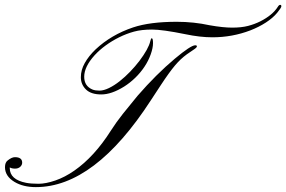

<svg xmlns="http://www.w3.org/2000/svg" viewBox="-143 -765 1171 786"><path d="M478 -608.4Q483.4 -608.4 483.4 -588.6Q483.4 -568.8 473.9 -542.2Q464.4 -515.6 448.2 -491.5Q432.1 -467.3 410.6 -446.5Q389.2 -425.8 365.2 -410.6Q313.5 -378.4 271.5 -378.4Q229.5 -378.4 208.7 -398.9Q188 -419.4 188 -449Q188 -478.5 203.9 -506.8Q219.7 -535.2 248 -562.5Q312 -622.6 401.9 -652.8Q470.7 -675.8 580.6 -675.8Q650.4 -675.8 715.3 -661.6Q770 -651.9 807.6 -651.9Q845.2 -651.9 872.3 -658.9Q899.4 -666 922.9 -677.7Q972.7 -703.1 994.1 -736.8Q999 -745.1 1003.9 -745.1Q1008.8 -745.1 1008.8 -739.3Q1008.8 -733.4 991.5 -712.4Q974.1 -691.4 945.6 -672.9Q917 -654.3 881.8 -640.6Q807.6 -612.3 726.6 -612.3Q675.8 -612.3 615.7 -625Q522.5 -644 479.2 -644Q436 -644 405.3 -635.5Q374.5 -627 345.2 -612.5Q315.9 -598.1 289.8 -579.1Q263.7 -560.1 244.1 -538.6Q201.7 -491.7 201.7 -450.7Q201.7 -412.6 235.8 -398.4Q247.1 -394 264.2 -394Q281.2 -394 303 -404.5Q324.7 -415 346.7 -432.4Q368.7 -449.7 389.6 -471.4Q410.6 -493.2 427.7 -515.6Q464.8 -564.9 472.2 -596.2Q475.1 -608.4 478 -608.4ZM-103 -79.6V-76.7Q-103 -29.8 -36.1 -16.6Q-15.6 -12.7 14.4 -12.7Q44.4 -12.7 83.5 -26.1Q122.6 -39.6 161.1 -66.4Q243.2 -123.5 311 -230.5Q332.5 -264.2 359.9 -298.8L419.9 -372.6Q496.1 -460.4 572.3 -524.4Q638.2 -579.6 656.2 -579.6Q663.1 -579.6 663.1 -575.2Q663.1 -570.3 649.4 -561.5Q635.7 -552.7 622.3 -543Q608.9 -533.2 596.9 -522Q585 -510.7 573.2 -496.8Q561.5 -482.9 547.4 -463.4Q533.2 -443.8 515.6 -417L474.6 -354.5Q244.1 1 3.9 1Q-48.3 1 -84 -20.5Q-122.6 -43.9 -122.6 -80.6Q-122.6 -100.1 -111.3 -108.4Q-94.7 -121.6 -82 -121.6Q-52.2 -121.6 -52.2 -99.1Q-52.2 -89.4 -60.3 -82Q-68.4 -74.7 -81.5 -74.7Q-94.7 -74.7 -103 -79.6Z"/></svg>

Font: Pinyon Script
Style: Regular
Weight: 400
Designer: Nicole Fally
Foundry: Nicole Fally
Version: Version 1.005